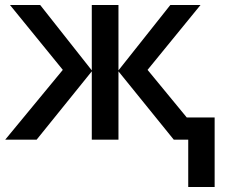

<svg xmlns="http://www.w3.org/2000/svg" viewBox="-20 -560 901 770"><path d="M348.1 -540H455.1V-277.8L663.1 -540H784.2L571.8 -279.8L729 -88.9H840.8V189.9H734.9V0H676.8L455.1 -273.9V0H348.1V-273.9L127 0H1L231.9 -279.8L20 -540H141.1L348.1 -277.8Z"/></svg>

Font: Open Sans Semibold
Style: Regular
Weight: 600
Foundry: Ascender Corporation
Version: Version 1.10; ttfautohint (v1.5.65-e2d9)